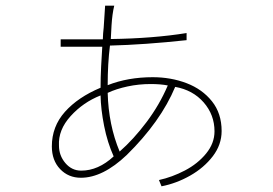

<svg xmlns="http://www.w3.org/2000/svg" viewBox="-20 -563 960 674"><path d="M538 69Q584 59 629 35.5Q674 12 703.5 -24Q733 -60 733 -102Q733 -160 695 -203.5Q657 -247 595 -258Q544 -136 425 -19Q341 61 264 61Q220 61 191 30.5Q162 0 162 -49Q162 -119 208 -170.5Q254 -222 333 -255Q333 -289 335 -329.5Q337 -370 339 -399H193V-425H341Q341 -435 342 -445.5Q343 -456 344 -466L349 -543H381Q374 -514 371.5 -473.5Q369 -433 369 -426Q517 -428 635 -447V-422Q486 -406 366 -403Q358 -339 358 -264Q429 -292 516 -292Q580 -292 635 -271Q690 -250 724 -207.5Q758 -165 758 -103Q758 -55 727 -14.5Q696 26 647.5 53.5Q599 81 547 91ZM569 -263Q544 -268 509 -268Q467 -268 427.5 -259.5Q388 -251 358 -237Q361 -124 400 -31Q449 -74 494.5 -134.5Q540 -195 569 -263ZM187 -52Q187 -17 209.5 9.5Q232 36 265 36Q325 36 379 -14Q357 -63 345.5 -121Q334 -179 333 -228Q272 -204 228 -155.5Q184 -107 187 -52Z"/></svg>

Font: LINE Seed Sans KR Thin
Style: Regular
Weight: 250
Designer: LINE BX Design & Sandoll Inc & Dalton Maag Ltd
Foundry: Sandoll Inc.
Version: Version 1.000